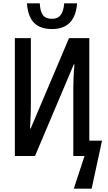

<svg xmlns="http://www.w3.org/2000/svg" viewBox="-20 -945 656 1163"><path d="M295 -769Q223 -769 186 -807Q149 -845 143 -925H221Q223 -876 240 -853.5Q257 -831 295 -831Q330 -831 347.5 -854Q365 -877 369 -925H447Q435 -769 295 -769ZM427 198 492 0H424V-405Q424 -436 425.5 -473.5Q427 -511 431 -555H427L192 0H70V-714H167V-318Q167 -289 166 -253.5Q165 -218 162 -167H166L398 -714H521V-93H598L535 198Z"/></svg>

Font: Noto Sans ExtraCondensed Medium
Style: Regular
Weight: 500
Width: 2
Designer: Monotype Design Team
Foundry: Monotype Imaging Inc.
Version: Version 2.013; ttfautohint (v1.8.4.7-5d5b)